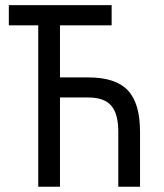

<svg xmlns="http://www.w3.org/2000/svg" viewBox="-20 -713 626 733"><path d="M431.6 0V-210Q431.6 -278.8 404.5 -309.8Q377.4 -340.8 317.4 -340.8H209V0H126V-616.2H13.7V-693.4H406.2V-616.2H209V-417.5H317.4Q420.9 -417.5 467.8 -368.4Q514.6 -319.3 514.6 -210V0Z"/></svg>

Font: Cascadia Code PL SemiLight
Style: Regular
Weight: 350
Monospace: yes
Designer: Aaron Bell
Foundry: Saja Typeworks
Version: Version 2404.023; ttfautohint (v1.8.4)